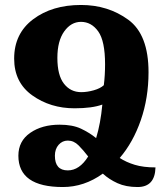

<svg xmlns="http://www.w3.org/2000/svg" viewBox="-20 -743 672 773"><path d="M606 -69Q557 -69 522.5 -79.5Q488 -90 462 -107Q516 -170 547 -259.5Q578 -349 578 -452Q578 -604 496.5 -663.5Q415 -723 306 -723Q190 -723 113.5 -665.5Q37 -608 37 -507Q37 -411 110 -359Q183 -307 280 -307Q351 -307 392 -322Q385 -246 367 -187Q340 -209 306 -225Q272 -241 220 -241Q149 -241 101.5 -208Q54 -175 54 -116Q54 10 233 10Q319 10 394 -44Q419 -21 453 -5.5Q487 10 534 10Q604 10 606 -69ZM307 -372Q264 -372 237.5 -406Q211 -440 211 -510Q211 -578 238.5 -616.5Q266 -655 306 -655Q348 -655 375.5 -616.5Q403 -578 403 -484Q403 -440 398 -400Q384 -387 357.5 -379.5Q331 -372 307 -372ZM201 -116Q201 -143 216 -160Q231 -177 253 -177Q277 -177 296 -158Q315 -139 335 -113Q300 -57 253 -57Q201 -57 201 -116Z"/></svg>

Font: Noto Serif Armenian SemiCondensed Extra
Style: Regular
Weight: 800
Width: 4
Designer: Monotype Design Team
Foundry: Monotype Imaging Inc.
Version: Version 1.901